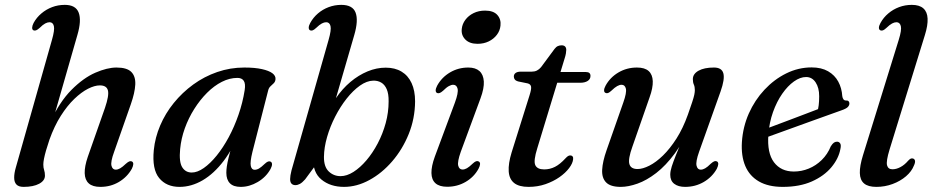

<svg xmlns="http://www.w3.org/2000/svg" viewBox="-20 -738 3735 769"><path d="M188.5 -244.5 290 -598Q307 -656 295.2 -687.2Q283.5 -718.5 239.5 -718.5Q212.5 -718.5 188.8 -709.5Q165 -700.5 145.8 -684.2Q126.5 -668 114.5 -646Q109 -635 108.8 -627.2Q108.5 -619.5 114 -616.5Q119 -614.5 124.5 -616.5Q130 -618.5 138.5 -626Q151.5 -639 161 -644Q170.5 -649 178.5 -649Q192 -649 195.8 -633.5Q199.5 -618 188 -578L43.5 -67.5Q36.5 -43.5 36.8 -25.8Q37 -8 46 1.2Q55 10.5 74.5 10.5Q113.5 10.5 136.8 -2Q160 -14.5 160 -34.5Q160 -47.5 156.8 -56.8Q153.5 -66 153.5 -79Q153.5 -88 156.2 -102.2Q159 -116.5 164.5 -135.8Q170 -155 178 -178.5Q197.5 -233 223.5 -274Q249.5 -315 277.8 -342Q306 -369 332.5 -382.5Q359 -396 380 -396Q407 -396 412.2 -376Q417.5 -356 400.5 -306L331.5 -109.5Q318.5 -71.5 319.2 -44.5Q320 -17.5 335.5 -3.5Q351 10.5 382 10.5Q423 10.5 456.2 -9.2Q489.5 -29 508 -62Q513.5 -73 513.8 -80.8Q514 -88.5 508 -91.5Q503 -93.5 497.8 -91.5Q492.5 -89.5 484 -82Q470.5 -69 461.2 -63.8Q452 -58.5 443.5 -58.5Q430.5 -58.5 426.5 -74.2Q422.5 -90 437 -129.5L504 -320.5Q520 -366 521.8 -399Q523.5 -432 506 -449.8Q488.5 -467.5 446.5 -467.5Q409.5 -467.5 361.8 -446.8Q314 -426 266.2 -378Q218.5 -330 180.5 -247.5Z M991 -129.5Q981 -88.5 984.5 -73.2Q988 -58 999.5 -58Q1008.5 -58 1017.5 -63.2Q1026.5 -68.5 1040 -81.5Q1048 -89 1053.5 -91Q1059 -93 1064 -90.5Q1069.5 -87.5 1069.5 -80Q1069.5 -72.5 1063.5 -61Q1045.5 -28.5 1012.2 -9Q979 10.5 944 10.5Q915 10.5 900.8 -4Q886.5 -18.5 886.5 -46Q886.5 -57.5 888.5 -71.5Q890.5 -85.5 895.5 -106.2Q900.5 -127 909.5 -157.8Q918.5 -188.5 932.5 -233.5L942 -217Q914.5 -144.5 875.8 -93.5Q837 -42.5 791.8 -16Q746.5 10.5 699 10.5Q646.5 10.5 617.5 -24.8Q588.5 -60 596 -137Q601 -187 621.5 -235.2Q642 -283.5 676 -325.5Q710 -367.5 754 -399.5Q798 -431.5 850 -449.5Q902 -467.5 958.5 -467.5Q1001 -467.5 1029 -461.2Q1057 -455 1070.8 -444.8Q1084.5 -434.5 1083.5 -421Q1082.5 -410.5 1076.2 -404.5Q1070 -398.5 1063.2 -392.2Q1056.5 -386 1054 -375.5ZM701.5 -141Q696.5 -89.5 709.8 -68.2Q723 -47 748 -47Q770.5 -47 796.2 -65Q822 -83 847.8 -114.8Q873.5 -146.5 896 -188.2Q918.5 -230 935.2 -278.2Q952 -326.5 960 -377Q964 -403 956.2 -414.5Q948.5 -426 931 -426Q899.5 -426 868.5 -410.2Q837.5 -394.5 809.2 -366.2Q781 -338 758 -301.5Q735 -265 720.2 -224Q705.5 -183 701.5 -141Z M1296 -578Q1307.5 -618 1303.8 -633.5Q1300 -649 1286.5 -649Q1278.5 -649 1269 -644Q1259.5 -639 1246 -626Q1238 -618.5 1232.5 -616.5Q1227 -614.5 1222 -616.5Q1216.5 -619.5 1216.5 -627.2Q1216.5 -635 1222.5 -646Q1234.5 -668 1253.5 -684.2Q1272.5 -700.5 1296.5 -709.5Q1320.5 -718.5 1347 -718.5Q1392.5 -718.5 1404.2 -687.5Q1416 -656.5 1399 -598L1301 -260.5L1282 -260Q1299 -306 1325 -344.2Q1351 -382.5 1383.5 -409.8Q1416 -437 1452 -452Q1488 -467 1525 -467Q1562 -467 1588.2 -451.2Q1614.5 -435.5 1628.5 -405.2Q1642.5 -375 1642.5 -332Q1642 -263 1617 -201.2Q1592 -139.5 1550.8 -91.8Q1509.5 -44 1459.2 -16.8Q1409 10.5 1358 10.5Q1303 10.5 1267.5 -18.8Q1232 -48 1235 -104.5L1257 -94L1202 -19.5Q1190.5 -6.5 1181.2 -1.5Q1172 3.5 1163 3.5Q1153.5 3.5 1147.8 -2.2Q1142 -8 1142 -20.8Q1142 -33.5 1147.5 -55.5ZM1475 -415Q1449 -414.5 1421.5 -395Q1394 -375.5 1368.5 -343.2Q1343 -311 1322.5 -271Q1302 -231 1290 -189.2Q1278 -147.5 1277.5 -110Q1277 -70 1296.8 -51.2Q1316.5 -32.5 1344 -32.5Q1369 -32.5 1395.8 -49.5Q1422.5 -66.5 1447.5 -95.8Q1472.5 -125 1492.8 -163.5Q1513 -202 1524.8 -245Q1536.5 -288 1536.5 -331.5Q1537 -362 1529 -380.5Q1521 -399 1507 -407.2Q1493 -415.5 1475 -415Z M1825.5 -130Q1811.5 -90.5 1815.2 -74.8Q1819 -59 1832.5 -59Q1841 -59 1850.2 -64.2Q1859.5 -69.5 1873 -82.5Q1881 -90 1886.5 -92Q1892 -94 1897 -91.5Q1903 -88.5 1902.8 -81Q1902.5 -73.5 1896.5 -62Q1878.5 -29 1845 -9.5Q1811.5 10 1771 10Q1740 10 1724.2 -4Q1708.5 -18 1708 -45Q1707.5 -72 1721.5 -110.5L1802 -327Q1816.5 -366.5 1812.8 -382.5Q1809 -398.5 1795 -398.5Q1787.5 -398.5 1777.8 -393.2Q1768 -388 1754.5 -374.5Q1746.5 -367.5 1741 -365.5Q1735.5 -363.5 1730.5 -365.5Q1725 -368.5 1725 -376Q1725 -383.5 1731 -395Q1749 -428 1782.2 -447.8Q1815.5 -467.5 1855.5 -467.5Q1884.5 -467.5 1900.2 -453.5Q1916 -439.5 1917.8 -412Q1919.5 -384.5 1904.5 -344ZM1892.5 -562.5Q1860.5 -562.5 1843.5 -580Q1826.5 -597.5 1829.5 -622.5Q1831.5 -642 1844 -658.8Q1856.5 -675.5 1876.8 -685.5Q1897 -695.5 1923 -695.5Q1956.5 -695.5 1972 -678Q1987.5 -660.5 1984.5 -635Q1982.5 -615 1970 -598.5Q1957.5 -582 1937.5 -572.2Q1917.5 -562.5 1892.5 -562.5Z M2093.5 -404 2054.5 -412Q2046 -414.5 2042 -419.5Q2038 -424.5 2038 -431.5Q2038 -440.5 2045.2 -445.8Q2052.5 -451 2065.5 -451H2109.5Q2121.5 -451 2130.5 -455.5Q2139.5 -460 2147 -469L2201 -542Q2207.5 -550.5 2214.5 -553.5Q2221.5 -556.5 2229.5 -556.5Q2238.5 -556.5 2243.2 -551.8Q2248 -547 2248 -538Q2248 -532.5 2246.5 -523.5Q2245 -514.5 2241 -502.5L2132 -144.5Q2116 -93.5 2124 -76.5Q2132 -59.5 2159.5 -59.5Q2182.5 -59.5 2202.8 -69.8Q2223 -80 2245 -104Q2251 -110.5 2255.2 -113Q2259.5 -115.5 2264 -115.5Q2270 -115.5 2273.2 -111.5Q2276.5 -107.5 2275.5 -100.5Q2274 -84 2259.5 -64.8Q2245 -45.5 2220.8 -28.5Q2196.5 -11.5 2165 -0.5Q2133.5 10.5 2097 10.5Q2058.5 10.5 2039 -5.2Q2019.5 -21 2017.5 -51.8Q2015.5 -82.5 2029 -127L2101 -356.5Q2109 -381.5 2107 -391.2Q2105 -401 2093.5 -404ZM2178 -406.5 2192 -449.5H2327Q2345 -449.5 2345 -434Q2345 -421 2333.8 -413.8Q2322.5 -406.5 2303.5 -406.5Z M2851.5 -91.5Q2857 -88.5 2856.8 -81Q2856.5 -73.5 2851 -62Q2832.5 -29 2798.8 -9.2Q2765 10.5 2724 10.5Q2696.5 10.5 2680.5 -1.8Q2664.5 -14 2664.5 -38Q2664.5 -52.5 2670.5 -71.2Q2676.5 -90 2687 -116.2Q2697.5 -142.5 2712.8 -179Q2728 -215.5 2746.5 -266L2748.5 -245Q2719.5 -173 2683.2 -124Q2647 -75 2608.5 -45.2Q2570 -15.5 2533.2 -2.5Q2496.5 10.5 2466.5 10.5Q2425 10.5 2407.5 -7.5Q2390 -25.5 2391.8 -58.2Q2393.5 -91 2409.5 -136.5L2476.5 -327.5Q2490.5 -367 2486.8 -382.8Q2483 -398.5 2469.5 -398.5Q2461.5 -398.5 2452 -393.2Q2442.5 -388 2429 -375Q2421 -367.5 2415.5 -365.5Q2410 -363.5 2405 -366Q2399.5 -368.5 2399.5 -376.2Q2399.5 -384 2405.5 -395Q2423.5 -428 2457 -447.8Q2490.5 -467.5 2531 -467.5Q2562.5 -467.5 2578 -453.5Q2593.5 -439.5 2594.5 -412.8Q2595.5 -386 2581.5 -347.5L2513 -151Q2495 -101 2500.8 -81Q2506.5 -61 2533.5 -61Q2554 -61 2580.8 -74.5Q2607.5 -88 2635.5 -115.2Q2663.5 -142.5 2689.5 -183.2Q2715.5 -224 2735 -278.5Q2746 -309.5 2752.2 -328.5Q2758.5 -347.5 2760.8 -358.5Q2763 -369.5 2763 -377Q2763 -390.5 2759 -399.2Q2755 -408 2755 -421Q2755 -442 2777.8 -454.8Q2800.5 -467.5 2839.5 -467.5Q2871 -467.5 2877.2 -444.2Q2883.5 -421 2866 -371.5L2780 -130Q2766 -90.5 2769.8 -74.5Q2773.5 -58.5 2786.5 -58.5Q2795 -58.5 2804.2 -63.8Q2813.5 -69 2827 -82.5Q2835.5 -90 2841 -92Q2846.5 -94 2851.5 -91.5Z M3006.5 -206.5Q3006.5 -206.5 3025 -213.5Q3043.5 -220.5 3073.8 -231.8Q3104 -243 3138.8 -256.2Q3173.5 -269.5 3206.8 -282Q3240 -294.5 3264.5 -304L3253 -288Q3257 -300.5 3259 -316Q3261 -331.5 3261 -352.5Q3261 -386.5 3246.8 -408Q3232.5 -429.5 3208.5 -429.5Q3185 -429.5 3160 -411.8Q3135 -394 3113 -362.5Q3091 -331 3076 -289Q3061 -247 3057.5 -198.5Q3052 -125 3080 -88Q3108 -51 3159.5 -51Q3190.5 -51 3219.2 -62.8Q3248 -74.5 3271.2 -97.2Q3294.5 -120 3307.5 -152Q3314.5 -163 3320.2 -166.8Q3326 -170.5 3332.5 -170.5Q3340.5 -170.5 3345 -163.8Q3349.5 -157 3346 -141.5Q3339 -103 3309.8 -68Q3280.5 -33 3231.5 -11.2Q3182.5 10.5 3115 10.5Q3057.5 10.5 3019.8 -11.2Q2982 -33 2965 -73.2Q2948 -113.5 2951.5 -169.5Q2955.5 -230 2979.2 -283.5Q3003 -337 3041.8 -378.5Q3080.5 -420 3129 -444Q3177.5 -468 3231 -468Q3270 -468 3296.8 -452.5Q3323.5 -437 3337.5 -411Q3351.5 -385 3353.5 -353Q3354.5 -345.5 3358 -340.5Q3361.5 -335.5 3368 -335.5Q3375 -336 3378.5 -332.8Q3382 -329.5 3382 -323.5Q3382 -316 3375.5 -309.2Q3369 -302.5 3350 -296Q3330 -289 3297.5 -277.2Q3265 -265.5 3226.8 -251.8Q3188.5 -238 3150.5 -224.2Q3112.5 -210.5 3080.8 -199Q3049 -187.5 3029.8 -180.5Q3010.5 -173.5 3010.5 -173.5Z M3684.5 -598 3543 -139.5Q3528.5 -92 3532.8 -76Q3537 -60 3554.5 -60Q3570 -60 3586.5 -68.8Q3603 -77.5 3617.5 -94.5Q3623.5 -101 3628 -102.8Q3632.5 -104.5 3637 -103Q3643.5 -101 3644.8 -93.8Q3646 -86.5 3640.5 -75Q3631.5 -51.5 3608.8 -32Q3586 -12.5 3555 -1Q3524 10.5 3490 10.5Q3457 10.5 3440.8 -3.2Q3424.5 -17 3423.8 -45Q3423 -73 3436.5 -116.5L3579.5 -578Q3592 -618 3588 -633.5Q3584 -649 3570.5 -649Q3562.5 -649 3553 -644Q3543.5 -639 3530 -626Q3522 -618.5 3516.5 -616.5Q3511 -614.5 3506 -616.5Q3500 -619.5 3500.2 -627.2Q3500.5 -635 3506.5 -646Q3518.5 -668 3537.8 -684.2Q3557 -700.5 3581 -709.5Q3605 -718.5 3632 -718.5Q3662.5 -718.5 3678.2 -704.5Q3694 -690.5 3695.2 -663.5Q3696.5 -636.5 3684.5 -598Z"/></svg>

Font: Fraunces
Style: Italic
Weight: 400
Italic angle: -16°
Version: Version 1.000;[b76b70a41]